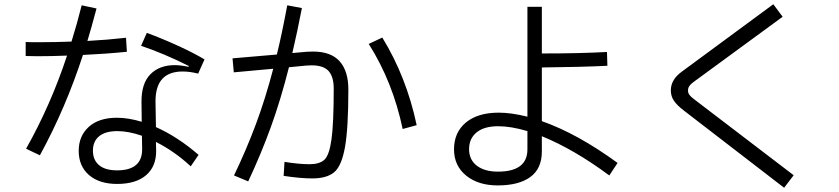

<svg xmlns="http://www.w3.org/2000/svg" viewBox="-20 -835 3954 905"><path d="M578 -591Q480 -581 371 -576Q289 -324 168 -103L103 -134Q220 -342 296 -573Q227 -570 158 -570Q119 -570 101 -571V-637Q117 -636 160 -636Q239 -636 317 -639Q343 -722 365 -810L435 -795Q410 -701 392 -642Q486 -647 574 -657ZM715 -236Q818 -190 916 -105L879 -51Q804 -121 715 -166L716 -126Q717 -51 669 -9.5Q621 32 532 32Q448 32 399.5 -10Q351 -52 351 -124Q351 -194 398.5 -237Q446 -280 531 -280Q585 -280 648 -261L647 -354Q646 -441 688.5 -484.5Q731 -528 804 -528Q831 -528 869 -520L870 -524Q750 -584 645 -619L672 -680Q743 -654 818.5 -619.5Q894 -585 944 -555L914 -488Q875 -498 841 -498Q712 -498 713 -356ZM649 -195Q586 -217 533 -217Q477 -217 447.5 -193Q418 -169 418 -125Q418 -81 447 -56.5Q476 -32 532 -32Q651 -32 650 -133Z M1426 -591Q1436 -592 1455 -592Q1540 -592 1581 -546Q1622 -500 1622 -413Q1622 -230 1606 -141Q1590 -52 1555 -23Q1520 6 1452 6Q1396 6 1317 -6L1321 -72Q1389 -61 1439 -61Q1486 -61 1509 -82Q1532 -103 1542.5 -178Q1553 -253 1553 -418Q1553 -473 1529 -500Q1505 -527 1449 -527Q1433 -527 1424 -526L1342 -518Q1303 -364 1257 -237Q1211 -110 1150 20L1083 -8Q1142 -131 1186.5 -250.5Q1231 -370 1268 -511L1082 -494L1076 -560L1285 -578Q1309 -676 1334 -810L1403 -797Q1382 -688 1358 -585ZM1782 -658Q1896 -472 1944 -245L1878 -227Q1831 -450 1718 -628Z M2852 -8Q2686 -131 2534 -193V-121Q2534 -40 2479.5 -0.5Q2425 39 2326 39Q2234 39 2177 -7.5Q2120 -54 2120 -131Q2120 -211 2176 -257.5Q2232 -304 2331 -304Q2390 -304 2466 -285V-803H2534V-583Q2715 -583 2841 -590L2843 -525Q2725 -519 2534 -517V-264Q2702 -205 2891 -67ZM2466 -217Q2389 -240 2328 -240Q2262 -240 2226.5 -211Q2191 -182 2191 -132Q2191 -82 2227.5 -54Q2264 -26 2327 -26Q2466 -26 2466 -131Z M3202 -315Q3172 -338 3157 -359.5Q3142 -381 3142 -409Q3142 -459 3192 -496L3625 -815L3669 -756L3247 -447Q3235 -438 3229 -429Q3223 -420 3223 -408Q3223 -397 3229.5 -388Q3236 -379 3252 -367L3721 -9L3676 50Z"/></svg>

Font: IBM Plex Sans SC
Style: Regular
Weight: 400
Designer: Mike Abbink; Paul van der Laan; Pieter van Rosmalen; Eunyou Noh; Wujin Sim; Chorong Kim; Dohee Lee; Yejin We; Jinhee Kim
Foundry: Sandoll Inc.
Version: Version 1.000